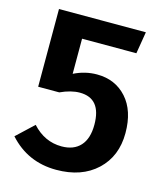

<svg xmlns="http://www.w3.org/2000/svg" viewBox="-107 -774 749 871"><g transform="rotate(15 267.5 -338.0)"><path d="M470 -692 453 -589H198V-424Q250 -450 306 -450Q392 -450 445.5 -390.5Q499 -331 499 -226Q499 -117 428 -50.5Q357 16 238 16Q104 16 16 -82L96 -157Q154 -93 234 -93Q291 -93 322 -127Q353 -161 353 -226Q353 -350 252 -350Q211 -350 161 -327H62V-692Z"/></g></svg>

Font: FiraGO SemiBold
Style: Regular
Weight: 600
Designer: bBox Type
Foundry: bBox Type GmbH
Version: Version 1.001;PS 001.001;hotconv 1.0.88;makeotf.lib2.5.64775